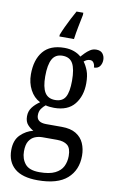

<svg xmlns="http://www.w3.org/2000/svg" viewBox="-107 -822 676 1116"><g transform="rotate(10 231.0 -263.5)"><path d="M198 239Q107 239 62 200.5Q17 162 17 93Q17 34 49.5 2Q82 -30 124 -40Q106 -49 89.5 -67Q73 -85 73 -117Q73 -147 90 -169.5Q107 -192 134 -210Q96 -229 74.5 -270Q53 -311 53 -361Q53 -447 94 -496.5Q135 -546 219 -546Q251 -546 276.5 -536.5Q302 -527 318 -512Q326 -521 338.5 -534Q351 -547 367 -557.5Q383 -568 403 -568Q429 -568 441 -552.5Q453 -537 453 -516Q453 -495 442 -479Q431 -463 407 -463Q407 -478 399.5 -490Q392 -502 378 -502Q367 -502 358.5 -498Q350 -494 342 -487Q357 -467 368 -438.5Q379 -410 379 -365Q379 -290 339.5 -241Q300 -192 219 -192Q208 -192 193 -193.5Q178 -195 169 -198Q156 -188 145 -172.5Q134 -157 134 -134Q134 -91 191 -91H283Q335 -91 367 -71.5Q399 -52 413.5 -19Q428 14 428 54Q428 139 371.5 189Q315 239 198 239ZM217 -238Q260 -238 277.5 -268.5Q295 -299 295 -365Q295 -434 277 -466.5Q259 -499 216 -499Q174 -499 155.5 -465.5Q137 -432 137 -364Q137 -300 156 -269Q175 -238 217 -238ZM200 191Q259 191 292 174.5Q325 158 338.5 130.5Q352 103 352 69Q352 23 330.5 5.5Q309 -12 269 -12H182Q159 -12 138.5 -3.5Q118 5 104.5 26Q91 47 91 87Q91 131 115.5 161Q140 191 200 191ZM178 -616Q186 -637 198.5 -664Q211 -691 225 -718Q239 -745 251 -766H291V-753Q284 -719 276.5 -681Q269 -643 264 -606H178Z"/></g></svg>

Font: Noto Serif Tamil Condensed
Style: Regular
Weight: 400
Width: 3
Designer: Indian Type Foundry, Tom Grace, and the Monotype Design Team
Foundry: Monotype Imaging Inc.
Version: Version 2.004; ttfautohint (v1.8.4.7-5d5b)